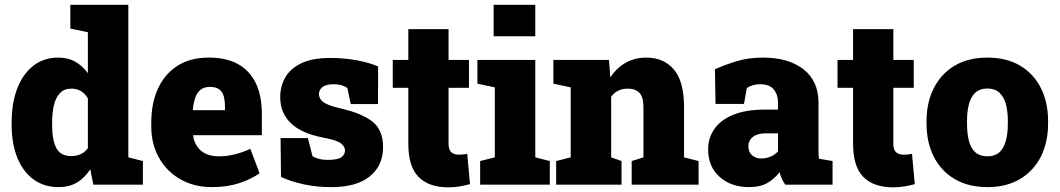

<svg xmlns="http://www.w3.org/2000/svg" viewBox="-20 -782 4487 813"><path d="M228 10.3Q166 10.3 121.6 -22.5Q77.1 -55.2 53.2 -114.5Q29.3 -173.8 29.3 -252.9V-263.2Q29.3 -346.2 53.2 -407.7Q77.1 -469.2 121.3 -503.7Q165.5 -538.1 226.1 -538.1Q268.1 -538.1 298.6 -520.8Q329.1 -503.4 352.1 -472.2V-645.5L277.8 -661.1V-761.7H523.4V-115.7L585 -100.1V0H375L362.3 -65.4Q338.4 -28.3 305.7 -9Q272.9 10.3 228 10.3ZM281.2 -121.1Q327.6 -121.1 352.1 -154.3V-365.7Q327.6 -406.7 282.2 -406.7Q252.9 -406.7 234.9 -388.7Q216.8 -370.6 208.7 -338.4Q200.7 -306.2 200.7 -263.2V-252.9Q200.7 -189.9 218.3 -155.5Q235.8 -121.1 281.2 -121.1Z M877.9 10.3Q800.8 10.3 742.7 -23.4Q685.1 -56.6 652.8 -114.7Q620.6 -172.9 620.6 -246.1V-264.2Q620.6 -345.2 648.9 -406.7Q677.2 -468.8 731.9 -503.7Q786.6 -538.6 866.2 -538.1Q937.5 -538.1 987.8 -510.7Q1088.9 -453.6 1088.9 -297.9V-209.5H798.3L797.9 -206.1Q801.3 -181.6 814.9 -162.1Q827.6 -142.6 850.6 -131.3Q873.5 -120.1 907.2 -120.1Q971.7 -120.1 1040 -151.9L1079.1 -48.3Q1043.5 -22.9 992.2 -6.3Q940.9 10.3 877.9 10.3ZM796.4 -317.9 798.3 -315.4H932.6V-328.1Q932.6 -355.5 927.2 -375.5Q915.5 -414.1 870.1 -414.1Q844.2 -414.1 829.1 -401.9Q814 -389.6 806.6 -367.7Q799.3 -345.7 796.4 -317.9Z M1383.8 10.3Q1321.3 10.3 1267.3 -1.2Q1213.4 -12.7 1169.9 -32.7L1168 -197.3H1283.7L1303.2 -120.6Q1313.5 -114.3 1329.6 -109.6Q1345.7 -105 1368.2 -105Q1409.7 -105 1425.3 -116.2Q1440.9 -127.4 1440.9 -144.5Q1440.9 -161.6 1423.3 -175.3Q1405.8 -188.5 1347.2 -199.7Q1254.4 -217.8 1210.4 -261.5Q1166.5 -305.2 1166.5 -370.6Q1166.5 -415.5 1187 -452.6Q1207.5 -490.2 1254.2 -513.4Q1300.8 -536.6 1378.9 -536.6Q1438.5 -536.6 1492.4 -526.4Q1546.4 -516.1 1581.1 -500.5L1580.6 -341.3H1465.3L1450.7 -409.7Q1427.7 -425.3 1393.6 -425.3Q1360.8 -425.3 1345.7 -413.6Q1330.6 -401.9 1330.6 -383.3Q1330.6 -373 1337.4 -361.8Q1344.7 -349.6 1367.2 -339.8Q1389.6 -330.1 1420.4 -323.2Q1510.7 -303.2 1556.4 -267.6Q1602.1 -231.9 1602.1 -159.2Q1602.1 -81.1 1546.1 -35.4Q1490.2 10.3 1383.8 10.3Z M1878.4 11.2Q1795.4 11.2 1752.2 -33Q1709 -77.1 1709 -172.9V-410.2H1643.1V-528.3H1709V-658.7H1879.4V-528.3H1965.8V-410.2H1879.4V-173.3Q1879.4 -147.5 1891.1 -137.2Q1902.8 -127 1923.3 -127Q1932.1 -127 1940.9 -127.9Q1949.7 -128.9 1958.5 -130.4L1970.2 -2.4Q1947.8 3.9 1925 7.6Q1902.3 11.2 1878.4 11.2Z M2246.6 -761.7V-628.4H2070.3V-761.7ZM2308.1 -100.1V0H2013.2V-100.1L2075.2 -115.7V-412.1L2001.5 -427.7V-528.3H2246.6V-115.7Z M2611.8 -100.1V0H2335V-100.1L2396.5 -115.7V-412.1L2323.2 -427.7V-528.3H2558.6L2564.5 -454.6Q2590.8 -494.1 2629.2 -516.1Q2667.5 -538.1 2716.3 -538.1Q2790.5 -538.1 2833.5 -487.8Q2876.5 -437.5 2876.5 -328.1V-115.7L2938 -100.1V0H2654.8V-100.1L2704.6 -115.7V-328.6Q2704.6 -371.1 2687.5 -388.9Q2670.4 -406.7 2638.7 -406.7Q2593.3 -406.7 2567.9 -372.6V-115.7Z M3151.9 10.3Q3075.2 10.3 3026.9 -33.2Q2978.5 -76.7 2978.5 -148.9Q2978.5 -198.7 3005.4 -236.3Q3031.7 -274.4 3085.2 -296.1Q3138.7 -317.9 3219.2 -317.9H3274.4V-349.1Q3274.4 -380.9 3256.3 -403.1Q3238.3 -425.3 3199.2 -425.3Q3166.5 -425.3 3142.1 -409.2L3130.4 -341.8H3009.8L3007.3 -488.8Q3052.2 -508.8 3101.3 -523.4Q3150.4 -538.1 3210.9 -538.1Q3318.8 -538.1 3382.3 -488.5Q3445.8 -439 3445.8 -347.2V-152.3Q3445.8 -141.1 3446 -130.4Q3446.3 -119.6 3448.2 -109.9L3505.4 -100.1V0H3305.2Q3298.8 -8.8 3291.5 -23.4Q3284.2 -38.1 3281.2 -52.7Q3257.3 -22.9 3227.5 -6.3Q3197.8 10.3 3151.9 10.3ZM3204.6 -110.8Q3223.1 -110.8 3241.9 -118.4Q3260.7 -126 3274.4 -141.1V-217.3H3221.2Q3186.5 -217.3 3167.7 -202.1Q3148.9 -187 3148.9 -162.1Q3148.9 -138.2 3164.6 -124.5Q3180.2 -110.8 3204.6 -110.8Z M3761.7 11.2Q3678.7 11.2 3635.5 -33Q3592.3 -77.1 3592.3 -172.9V-410.2H3526.4V-528.3H3592.3V-658.7H3762.7V-528.3H3849.1V-410.2H3762.7V-173.3Q3762.7 -147.5 3774.4 -137.2Q3786.1 -127 3806.6 -127Q3815.4 -127 3824.2 -127.9Q3833 -128.9 3841.8 -130.4L3853.5 -2.4Q3831.1 3.9 3808.3 7.6Q3785.6 11.2 3761.7 11.2Z M4161.6 10.3Q4080.1 10.3 4022.5 -23.9Q3964.8 -57.6 3934.1 -118.4Q3903.3 -179.2 3903.3 -259.3V-269Q3903.3 -348.1 3934.1 -408.7Q3964.4 -469.2 4022 -503.7Q4079.6 -538.1 4160.6 -538.1Q4242.2 -538.1 4299.8 -503.9Q4356.9 -469.7 4387.5 -409.2Q4418 -348.6 4418 -269V-259.3Q4418 -180.7 4387.7 -119.1Q4356.9 -58.6 4299.6 -24.2Q4242.2 10.3 4161.6 10.3ZM4161.6 -120.1Q4192.4 -120.1 4211.9 -137.2Q4230.5 -154.3 4239 -185.3Q4247.6 -216.3 4247.6 -259.3V-269Q4247.6 -309.6 4239.3 -341.8Q4230.5 -372.6 4211.4 -389.9Q4192.4 -407.2 4160.6 -407.2Q4129.9 -407.2 4110.4 -390.1Q4091.3 -372.6 4083 -341.6Q4074.7 -310.5 4074.7 -269V-259.3Q4074.7 -216.8 4083 -184.6Q4091.3 -153.3 4110.4 -136.7Q4129.4 -120.1 4161.6 -120.1Z"/></svg>

Font: Battambang Black
Style: Regular
Weight: 900
Designer: Danh Hong
Version: Version 8.002; ttfautohint (v1.8.3)